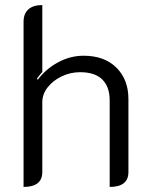

<svg xmlns="http://www.w3.org/2000/svg" viewBox="-20 -729 590 758"><path d="M73 -643Q73 -675 92 -692Q111 -709 147 -709V-445Q137 -434 126 -419L129 -414Q160 -456 208.5 -482.5Q257 -509 310 -509Q392 -509 439.5 -462Q487 -415 487 -338V-50Q487 9 413 9V-333Q413 -386 384 -415Q355 -444 296 -444Q258 -444 223.5 -427.5Q189 -411 168 -384Q147 -357 147 -326V-50Q147 9 73 9Z"/></svg>

Font: K2D Light
Style: Regular
Weight: 300
Designer: Katatrad Aksorn Co.,Ltd.
Foundry: Cadson Demak Co.,Ltd.
Version: Version 1.000; ttfautohint (v1.6)